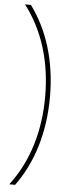

<svg xmlns="http://www.w3.org/2000/svg" viewBox="-65 -831 407 1079"><g transform="rotate(5 138.0 -291.5)"><path d="M216 -293C216 -499 160 -669 64 -799H31C138 -659 189 -486 189 -292C189 -100 138 76 31 216H64C160 85 216 -88 216 -293Z"/></g></svg>

Font: Noto Sans Sinhala ExtraCondensed Thin
Style: Regular
Weight: 100
Width: 2
Designer: Jelle Bosma - Monotype Design Team
Foundry: Monotype Imaging Inc.
Version: Version 2.006